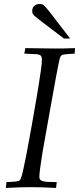

<svg xmlns="http://www.w3.org/2000/svg" viewBox="-20 -928 391 948"><path d="M8.8 0 11.7 -28.8Q36.6 -29.8 50 -31Q63.5 -32.2 70.1 -34.2Q76.7 -36.1 78.6 -38.8Q80.6 -41.5 82.5 -45.9Q86.4 -53.2 93.3 -83.3Q100.1 -113.3 108.6 -156.2Q117.2 -199.2 126.2 -249.8Q135.3 -300.3 143.8 -348.6Q152.3 -397 159.2 -437.5Q166 -478 169.9 -501Q178.2 -552.7 182.6 -585.4Q187 -618.2 187 -631.8Q187 -647.5 181.2 -653.3Q175.3 -659.2 158.2 -660.6L100.1 -663.1L105 -690.4L250 -688.5Q267.1 -688 292 -688.7Q316.9 -689.5 350.6 -690.4L348.6 -663.1Q326.7 -662.1 314.2 -661.1Q301.8 -660.2 295.2 -658.9Q288.6 -657.7 285.9 -656Q283.2 -654.3 281.2 -651.9Q276.4 -647 273.4 -632.3Q265.6 -597.2 255.1 -540Q244.6 -482.9 230 -400.9L189.9 -175.8Q182.1 -127.4 178.2 -97.4Q174.3 -67.4 174.3 -54.7Q174.3 -45.9 178.2 -41Q182.1 -36.1 191.9 -33.4Q201.7 -30.8 218.3 -30Q234.9 -29.3 260.3 -28.8L256.8 0Q221.7 -2 191.2 -2.9Q160.6 -3.9 132.8 -3.9Q105 -3.9 74.5 -2.9Q43.9 -2 8.8 0ZM326.2 -737.8H295.4L174.3 -830.1Q161.1 -840.3 154.1 -846.4Q147 -852.5 143.6 -857.2Q140.1 -861.8 139.6 -866Q139.2 -870.1 139.2 -875.5Q139.2 -889.2 148.9 -898.7Q158.7 -908.2 174.3 -908.2Q180.2 -908.2 184.3 -907.7Q188.5 -907.2 193.8 -903.6Q199.2 -899.9 206.8 -891.4Q214.4 -882.8 226.6 -867.2Z"/></svg>

Font: XB Kayhan
Style: Italic
Weight: 400
Italic angle: -12°
Designer: Behnam
Foundry: Irmug
Version: Version 7.300 2009